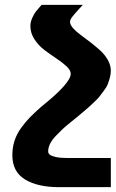

<svg xmlns="http://www.w3.org/2000/svg" viewBox="-20 -565 476 790"><path d="M150.9 -544.9H320.8L303.2 -525.9Q301.8 -523.9 296.1 -517.8Q290.5 -511.7 286.6 -507.1Q282.7 -502.4 277.8 -496.3Q272.9 -490.2 270.5 -484.9Q268.1 -479.5 268.1 -475.1Q268.1 -463.4 280.5 -449.2Q293 -435.1 311.5 -421.6Q330.1 -408.2 352.1 -391.1Q374 -374 392.6 -357.2Q411.1 -340.3 423.6 -318.4Q436 -296.4 436 -273.9Q436 -259.3 431.6 -243.9Q427.2 -228.5 422.9 -217.3Q418.5 -206.1 406.2 -190.2Q394 -174.3 388.4 -166.7Q382.8 -159.2 365.2 -142.8Q347.7 -126.5 343.5 -122.6Q339.4 -118.7 318.8 -101.6Q298.3 -84.5 297.9 -84Q293 -80.1 271 -62.3Q249 -44.4 237.5 -33.7Q226.1 -22.9 209.7 -5.9Q193.4 11.2 185.8 27.1Q178.2 43 178.2 58.1Q178.2 64.9 183.1 69.8Q188 74.7 197.3 77.6Q206.5 80.6 215.8 82.3Q225.1 84 238.3 84.5Q251.5 85 259.5 85.2Q267.6 85.4 279.1 85.2Q290.5 85 292 85H436V205.1H223.1Q134.8 205.1 82.8 173.3Q30.8 141.6 30.8 73.2Q30.8 42.5 39.6 14.9Q48.3 -12.7 66.2 -37.6Q84 -62.5 103 -82Q122.1 -101.6 149.9 -126Q271 -222.7 271 -261.2Q271 -275.9 253.9 -292Q236.8 -308.1 212.4 -324.2Q188 -340.3 163.6 -358.6Q139.2 -377 122.1 -402.8Q105 -428.7 105 -458Q105 -474.6 113 -491.9Q121.1 -509.3 128.2 -518.3Q135.3 -527.3 150.9 -544.9Z"/></svg>

Font: Telcell.Market
Style: Bold
Weight: 700
Designer: Rasmus Andersson, Sedrak Mkrtchyan
Version: Version 3.019;git-0a5106e0b